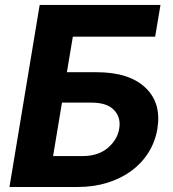

<svg xmlns="http://www.w3.org/2000/svg" viewBox="-20 -747 692 767"><path d="M17.8 0 138.5 -727.3H621.1L599.8 -600.5H271L247.2 -458.5H366.1Q495.7 -458.5 560.7 -397Q625.7 -335.6 608.7 -232.2Q600.1 -181.1 573.5 -138.3Q546.9 -95.5 505.3 -64.8Q463.8 -34.1 409.1 -17Q354.4 0 289.8 0ZM192.1 -123.6H310.4Q371.8 -123.6 410.9 -156.2Q449.2 -188.9 456.3 -233.7Q459.9 -255.3 454.9 -273.8Q449.9 -292.3 435.7 -307.2Q407.7 -337 345.9 -337H227.6Z"/></svg>

Font: Inter P
Style: Bold Italic
Weight: 700
Italic angle: 9.39999°
Designer: Rasmus Andersson
Foundry: rsms
Version: Version 3.018;git-588b23468